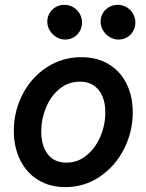

<svg xmlns="http://www.w3.org/2000/svg" viewBox="-20 -765 604 793"><path d="M37.1 -224.6Q37.1 -304.7 73 -374.8Q108.9 -444.8 172.9 -486.8Q236.8 -528.8 315.9 -528.8Q380.9 -528.8 429 -499.8Q477.1 -470.7 502.7 -419.2Q528.3 -367.7 528.3 -300.8Q528.3 -220.7 492.2 -149.7Q456.1 -78.6 392.3 -35.4Q328.6 7.8 249.5 7.8Q185.1 7.8 137 -22Q88.9 -51.8 63 -104.7Q37.1 -157.7 37.1 -224.6ZM415 -300.3Q415 -358.9 387.5 -393.3Q359.9 -427.7 309.6 -427.7Q262.2 -427.7 225.8 -397.9Q189.5 -368.2 169.9 -320.6Q150.4 -272.9 150.4 -222.2Q150.4 -163.1 177.2 -128.2Q204.1 -93.3 254.4 -93.3Q301.3 -93.3 337.9 -123.5Q374.5 -153.8 394.8 -201.7Q415 -249.5 415 -300.3ZM395.5 -675.8Q395.5 -694.8 405 -710.7Q414.6 -726.6 430.7 -735.8Q446.8 -745.1 465.8 -745.1Q485.8 -745.1 502.7 -735.4Q519.5 -725.6 529.3 -708.5Q539.1 -691.4 539.1 -671.4Q539.1 -652.8 530 -636.7Q521 -620.6 504.9 -611.1Q488.8 -601.6 469.7 -601.6Q450.2 -601.6 433.1 -611.8Q416 -622.1 405.8 -639.2Q395.5 -656.2 395.5 -675.8ZM175.3 -675.8Q175.3 -694.8 184.8 -710.7Q194.3 -726.6 210.2 -735.8Q226.1 -745.1 245.1 -745.1Q265.1 -745.1 282.2 -735.4Q299.3 -725.6 309.1 -708.5Q318.8 -691.4 318.8 -671.4Q318.8 -652.8 309.8 -636.7Q300.8 -620.6 284.7 -611.1Q268.6 -601.6 249.5 -601.6Q230 -601.6 212.9 -611.8Q195.8 -622.1 185.5 -639.2Q175.3 -656.2 175.3 -675.8Z"/></svg>

Font: Reddit Sans Vanilla SemiBold
Style: Italic
Weight: 600
Italic angle: -11.25°
Designer: Stephen Hutchings
Version: Version 1.013